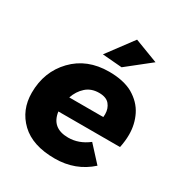

<svg xmlns="http://www.w3.org/2000/svg" viewBox="-181 -900 976 1036"><g transform="rotate(30 307.5 -382.0)"><path d="M308 7Q170 7 97 -62.5Q24 -132 24 -239Q24 -370 108.5 -458Q193 -546 330 -546Q419.5 -546 477.5 -514Q537.5 -479 564.8 -424Q592 -369 592 -305Q592 -266 583 -223H199Q212 -127 315 -127Q381 -127 439 -172L528 -75Q437 7 308 7ZM424 -318 425 -336Q425 -371 405 -395.5Q385 -420 340 -420Q291 -420 259 -391.2Q227 -362.5 212 -318ZM375 -600 253 -610 373 -771 520 -715Z"/></g></svg>

Font: Argentum Novus
Style: Bold Italic
Weight: 700
Designer: Julieta Ulanovsky (font) & Cristiano Sobral (main changes)
Foundry: Julieta Ulanovsky (font) & Cristiano Sobral (main changes)
Version: Version 3.00;November 27, 2020;FontCreator 13.0.0.2655 64-bi